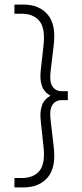

<svg xmlns="http://www.w3.org/2000/svg" viewBox="-20 -722 356 838"><path d="M83 96H43V55H75Q126 55 152 24Q178 -7 170 -81L158 -193Q153 -233 163 -261.5Q173 -290 201 -304Q173 -319 163 -347Q153 -375 158 -416L170 -525Q178 -599 152 -630.5Q126 -662 75 -662H43V-702H83Q151 -702 188.5 -658Q226 -614 214 -521L201 -412Q195 -367 208.5 -345.5Q222 -324 249 -324H276V-285H249Q222 -285 208.5 -263.5Q195 -242 201 -197L214 -85Q226 8 188.5 52Q151 96 83 96Z"/></svg>

Font: Outfit Extra Light
Style: Regular
Weight: 200
Designer: Rodrigo Fuenzalida
Foundry: fragTYPE
Version: Version 1.000